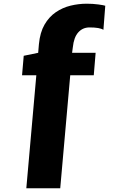

<svg xmlns="http://www.w3.org/2000/svg" viewBox="-20 -842 648 1036"><path d="M122 174 176 -436H99L108 -541L186 -557L190 -604Q196 -667 220.2 -709Q244.5 -751 281 -776Q317.5 -801 360.8 -811.5Q404 -822 448 -822Q481 -822 510.5 -818Q540 -814 548 -811L538 -681Q518.5 -694 463 -694Q426.5 -694 402.5 -667.5Q378.5 -641 373 -587L369 -557H496L486 -436H359L305 174Z"/></svg>

Font: Merriweather Sans Black
Style: Regular
Weight: 900
Designer: Eben Sorkin
Foundry: Eben Sorkin
Version: Version 1.008; ttfautohint (v1.7.19-72a1) -l 8 -r 50 -G 200 